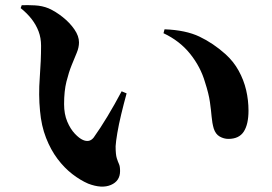

<svg xmlns="http://www.w3.org/2000/svg" viewBox="-20 -720 1040 734"><path d="M317 -18Q287 -31 256.5 -54.5Q226 -78 200 -112.5Q174 -147 156 -193Q138 -239 133 -296Q127 -357 132 -423Q137 -489 137 -545Q137 -575 127.5 -600Q118 -625 101 -647Q84 -669 59 -689L63 -700Q84 -701 113 -699.5Q142 -698 166 -688Q193 -676 220 -654.5Q247 -633 264.5 -607.5Q282 -582 282 -558Q282 -539 273.5 -518.5Q265 -498 254 -471Q243 -444 234 -408Q225 -372 225 -322Q225 -284 237 -255.5Q249 -227 266 -209Q283 -191 297 -185Q308 -180 318.5 -181.5Q329 -183 338 -194Q363 -229 390.5 -274.5Q418 -320 445 -371L464 -363Q453 -323 443.5 -283.5Q434 -244 428.5 -211.5Q423 -179 422 -161Q422 -129 426.5 -115Q431 -101 435 -92.5Q439 -84 439 -66Q439 -28 404 -13Q369 2 317 -18ZM853 -189Q836 -189 820 -198Q804 -207 797 -229Q791 -250 789 -274Q787 -298 782.5 -330Q778 -362 764 -405Q747 -464 707 -514Q667 -564 605 -593L609 -608Q690 -605 742.5 -580Q795 -555 842 -513Q873 -485 892.5 -449.5Q912 -414 921 -375.5Q930 -337 930 -297Q930 -245 912 -217Q894 -189 853 -189Z"/></svg>

Font: Noto Serif HK ExtraLight ExtraBold
Style: Regular
Weight: 800
Version: Version 2.003-H1;hotconv 1.1.1;makeotfexe 2.6.0